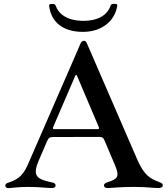

<svg xmlns="http://www.w3.org/2000/svg" viewBox="-20 -956 852 982"><path d="M392 -734 375 -694.2 120.7 -110.1C93 -47.6 57.2 -33.7 24.5 -22.4C12.4 -18.8 7.1 -14.9 7.1 -6.7C7.1 2.8 15.3 6 24.5 6C41.5 6 67.5 0 122.5 0C192.5 0 215.2 6 246.1 5.7C254.6 5.7 264.6 1.8 264.2 -8.2C264.6 -16.7 257.5 -20.6 245.7 -23.1C168.7 -39.1 145.6 -55.4 176.1 -130L220.2 -232.6C227.6 -250.4 233.3 -255.3 253.9 -255.3L490.4 -255.7C503.2 -255 508.2 -251.4 513.5 -240.1L571 -104.4C590.6 -54.7 583.1 -40.8 532.7 -24.9C514.9 -19.9 512.1 -14.2 511.7 -7.5C512.1 -1.1 516 5.7 529.5 5.7C551.8 5.7 589.8 0 662.6 0C736.9 0 756 5.7 789.1 5.7C805 5.7 812.5 1.1 812.5 -8.9C812.5 -17 807.2 -20.2 789.1 -27C745.4 -43.7 717 -62.1 683.9 -135.7L425.4 -732.2C421.9 -740.4 418.3 -747.5 409.8 -747.5C400.9 -747.5 395.6 -741.5 392 -734ZM231.5 -924.7C242.5 -839.8 305.4 -792.6 405.2 -793C502.1 -793.3 567.8 -850.1 579.5 -925.4C580.3 -933.2 577.8 -936.1 569.6 -936.1H558.9C550.8 -935.4 547.2 -932.5 544.7 -925.1C533.4 -891 496.8 -849.4 405.2 -849.4C316.1 -849.8 277.3 -891 265.6 -925.1C263.1 -932.5 259.6 -935.4 251.4 -935.7H241.5C233.3 -935.4 230.8 -932.5 231.5 -924.7ZM252.1 -306.1 254.6 -312.5 361.2 -559.7 364.7 -567.8C368.3 -574.6 370 -575.3 373.2 -570L485.4 -305.8C488.3 -298.3 486.9 -295.8 478.7 -295.5H258.5C250.7 -295.5 248.6 -298.3 252.1 -306.1Z"/></svg>

Font: Margiela Serif Medium
Style: Regular
Weight: 500
Designer: Andreas Faust, Stefan Endress
Version: Version 1.002;FEAKit 1.0